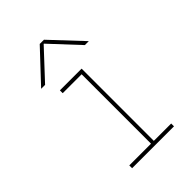

<svg xmlns="http://www.w3.org/2000/svg" viewBox="-220 -845 940 940"><g transform="rotate(-45 250.0 -375.0)"><path d="M415 0H125V-19.5H275.4V-500H144.5V-519.5H294.9V-19.5H415ZM415 -589.8H387.7L251 -736.3H249L112.3 -589.8H85L235.4 -750H264.6Z"/></g></svg>

Font: Mgen+ 1m thin
Style: Regular
Weight: 100
Designer: [Source Han Sans]
Ryoko NISHIZUKA  (kana & ideographs); Paul D. Hunt (Latin, Greek & Cyrillic); Wenlong ZHANG  (bopomofo
Version: Version 1.059.20150602